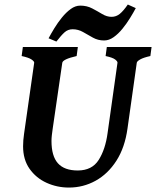

<svg xmlns="http://www.w3.org/2000/svg" viewBox="-20 -826 700 861"><path d="M659.7 -615.2 654.3 -574.7Q623.5 -567.9 608.9 -559.6Q594.2 -551.3 593.3 -544.4L551.8 -250Q540 -164.6 502.2 -105.5Q464.4 -46.4 408.9 -15.6Q353.5 15.1 289.1 15.1Q235.8 15.1 188.7 -6.3Q141.6 -27.8 112.5 -69.1Q83.5 -110.4 83.5 -169.9Q83.5 -196.3 87.9 -226.1L133.3 -544.4Q134.3 -550.3 121.6 -559.1Q108.9 -567.9 77.1 -574.7L82.5 -615.2H329.1L323.7 -574.7Q261.7 -560.5 259.3 -544.4L216.3 -249Q214.4 -234.9 212.6 -220.7Q210.9 -206.5 210.9 -193.8Q210.9 -126 239.7 -93.8Q268.6 -61.5 328.6 -61.5Q392.6 -61.5 422.6 -108.9Q452.6 -156.2 462.4 -229L506.8 -544.4Q507.8 -550.3 496.6 -559.1Q485.4 -567.9 453.6 -574.7L459 -615.2ZM588.9 -789.6Q578.6 -770 563.2 -745.1Q547.9 -720.2 529.3 -697.3Q510.7 -674.3 489.7 -659.4Q468.8 -644.5 446.8 -644.5Q419.4 -644.5 396.7 -657.2Q374 -669.9 352.3 -682.4Q330.6 -694.8 305.7 -694.8Q284.7 -694.8 269.3 -680.9Q253.9 -667 232.9 -639.6L197.8 -654.3Q208.5 -674.3 223.6 -699.2Q238.8 -724.1 257.6 -747.3Q276.4 -770.5 297.1 -785.6Q317.9 -800.8 339.8 -800.8Q369.6 -800.8 393.3 -788.3Q417 -775.9 438 -763.2Q459 -750.5 480 -750.5Q501 -750.5 517.3 -763.9Q533.7 -777.3 553.2 -805.7Z"/></svg>

Font: Gentium Book Plus
Style: Bold Italic
Weight: 700
Italic angle: -8°
Designer: Victor Gaultney, Annie Olsen, Iska Routamaa, Becca Hirsbrunner
Foundry: SIL International
Version: Version 6.101